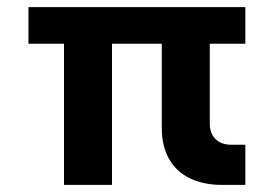

<svg xmlns="http://www.w3.org/2000/svg" viewBox="-20 -520 776 540"><path d="M160 -397H60V-500H670V-397H570V-173Q570 -145 586 -129Q602 -113 630 -113H670V0H605Q551.6 0 513.3 -18.9Q475.1 -37.7 455 -73.7Q435 -109.7 435 -160V-397H295V0H160Z"/></svg>

Font: Uncut Sans Variable
Style: Regular
Weight: 400
Designer: Kasper Nordkvist
Foundry: UNCUT.wtf
Version: Version 1.304;Glyphs 3.2 (3246)